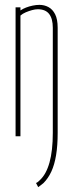

<svg xmlns="http://www.w3.org/2000/svg" viewBox="-20 -560 301 789"><path d="M217 -14Q217 38 210.5 77.5Q204 117 191 145Q178 173 159 192Q154 196 148.5 200.5Q143 205 137 209L128 192Q133 190 136.5 187Q140 184 144 180Q170 156 183.5 107.5Q197 59 197 -14V-446Q197 -483 182 -502.5Q167 -522 135 -522Q125 -522 112 -518.5Q99 -515 86 -509.5Q73 -504 64 -496V0H44V-530H64V-517Q74 -524 87 -529Q100 -534 114.5 -537Q129 -540 142 -540Q162 -540 179 -531Q196 -522 206.5 -501.5Q217 -481 217 -446Z"/></svg>

Font: Georama ExtraCondensed Thin
Style: Regular
Weight: 100
Width: 2
Designer: Jean-Baptiste Levee
Foundry: Production Type
Version: Version 1.001